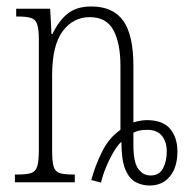

<svg xmlns="http://www.w3.org/2000/svg" viewBox="-20 -563 586 593"><path d="M262 -7Q273 -49 294.5 -93Q316 -137 352 -162Q352 -173 352 -183Q352 -193 352 -201V-360Q352 -429 330.5 -469.5Q309 -510 257 -510Q206 -510 173.5 -466.5Q141 -423 141 -330V-99Q141 -65 145.5 -49Q150 -33 164 -28.5Q178 -24 205 -24H211V0H26V-24H34Q62 -24 76 -28.5Q90 -33 95 -49Q100 -65 100 -100V-438Q100 -472 95 -487.5Q90 -503 76 -507.5Q62 -512 35 -512H30V-536H135L139 -458H142Q161 -498 188.5 -520.5Q216 -543 262 -543Q329 -543 360.5 -499Q392 -455 392 -360V-185Q401 -188 413 -190Q425 -192 433 -192Q483 -192 505.5 -165Q528 -138 528 -95Q528 -47 505 -18.5Q482 10 442 10Q419 10 399 -0.5Q379 -11 367 -40Q355 -69 355 -125Q344 -116 331 -94Q318 -72 307.5 -46.5Q297 -21 292 1ZM445 -21Q472 -21 483.5 -43Q495 -65 495 -95Q495 -125 480 -143.5Q465 -162 435 -162Q420 -162 409.5 -159.5Q399 -157 392 -153V-115Q392 -62 407 -41.5Q422 -21 445 -21Z"/></svg>

Font: Noto Serif ExtraCondensed ExtraLight
Style: Regular
Weight: 200
Width: 2
Designer: Monotype Design Team
Foundry: Monotype Imaging Inc.
Version: Version 2.015